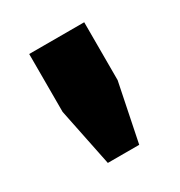

<svg xmlns="http://www.w3.org/2000/svg" viewBox="-84 -862 383 408"><g transform="rotate(-30 107.5 -658.0)"><path d="M69 -516 40 -658V-800H175V-658L146 -516Z"/></g></svg>

Font: Big Shoulders Text Thin Black
Style: Regular
Weight: 900
Version: Version 2.002